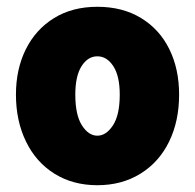

<svg xmlns="http://www.w3.org/2000/svg" viewBox="-20 -533 575 566"><path d="M27 -254Q27 -329 56 -387.5Q85 -446 139 -479.5Q193 -513 267 -513Q341 -513 395.5 -480Q450 -447 479 -388.5Q508 -330 508 -254Q508 -176 478.5 -115.5Q449 -55 394 -21Q339 13 267 13Q195 13 140.5 -21Q86 -55 56.5 -116Q27 -177 27 -254ZM333 -254Q333 -309 314 -338Q295 -367 267 -367Q239 -367 220.5 -338Q202 -309 202 -254Q202 -194 221.5 -163.5Q241 -133 267 -133Q293 -133 313 -163.5Q333 -194 333 -254Z"/></svg>

Font: Cairo Black
Style: Regular
Weight: 900
Designer: Mohamed Gaber, the designers of Titillium
Foundry: Kief Type Foundry
Version: Version 2.009; ttfautohint (v1.5.33-1714) -l 8 -r 50 -G 200 